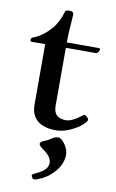

<svg xmlns="http://www.w3.org/2000/svg" viewBox="-100 -685 619 1028"><g transform="rotate(10 209.5 -170.5)"><path d="M145.5 270.5Q145.5 265.6 167 255.9Q197.3 242.2 212.9 226.6Q228.5 210.9 228.5 189.5Q228.5 158.2 190.4 130.9Q171.9 117.2 165 110.4Q158.2 103.5 158.2 97.7Q158.2 85.9 183.6 77.1Q197.3 72.3 218.8 57.6Q234.4 46.9 251 46.9Q267.6 46.9 287.6 75.2Q307.6 103.5 307.6 130.9Q307.6 195.3 245.1 249Q226.6 265.6 199.2 278.3Q171.9 291 160.2 291Q155.3 291 150.4 283.2Q145.5 275.4 145.5 270.5ZM13.7 -439.5Q13.7 -445.3 15.6 -449.2Q17.6 -453.1 20.5 -455.1Q23.4 -457 30.3 -459Q78.1 -478.5 119.1 -525.4Q134.8 -543 147.9 -568.4Q161.1 -593.8 168 -620.1Q169.9 -627.9 176.3 -629.9Q182.6 -631.8 194.3 -631.8Q214.8 -631.8 214.8 -614.3Q214.8 -605.5 212.9 -580.1Q207 -515.6 207 -461.9H380.9Q383.8 -461.9 386.2 -460Q388.7 -458 388.7 -455.1Q388.7 -449.2 382.8 -440.9Q377 -432.6 370.1 -432.6H207V-116.2Q207 -50.8 273.4 -50.8Q305.7 -50.8 348.6 -84Q362.3 -95.7 369.1 -95.7Q375 -95.7 383.3 -86.9Q391.6 -78.1 391.6 -74.2Q391.6 -64.5 368.7 -43.9Q345.7 -23.4 306.6 -5.9Q267.6 11.7 230.5 11.7Q164.1 11.7 129.4 -18.1Q94.7 -47.9 94.7 -104.5V-432.6H21.5Q18.6 -432.6 16.1 -434.6Q13.7 -436.5 13.7 -439.5Z"/></g></svg>

Font: Monomakh Unicode TT
Style: Medium
Weight: 500
Designer: Alexey Kryukov, Aleksandr Andreev
Version: Version 1.1